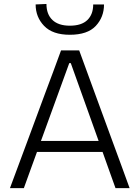

<svg xmlns="http://www.w3.org/2000/svg" viewBox="-20 -974 722 994"><path d="M31.5 0Q53 -57.5 76.5 -121Q100 -184.5 121.5 -242L212 -486.5Q236.5 -552 256.5 -605.5Q276 -659 296 -713H390Q410 -658 429.5 -605Q449 -552 473 -486L563 -240.5Q584.5 -181.5 607.5 -119.5Q630.5 -57 651 0H578Q561.5 -45.5 544.5 -93.5Q527.5 -141.5 511 -187.5H171.5Q154.5 -141 137.2 -93.2Q120 -45.5 103.5 0ZM199 -263.5Q196 -254.5 192 -244.5H490.5Q488 -252.5 485 -260L346.5 -647H338.5ZM341.5 -794Q252.5 -794 208.5 -839.8Q164.5 -885.5 164.5 -951L220.5 -953.5Q220.5 -900 251.5 -870.5Q282.5 -841 341.5 -841Q402 -841 432.2 -870.2Q462.5 -899.5 462.5 -951H518.5Q518.5 -885.5 475.8 -839.8Q433 -794 341.5 -794Z"/></svg>

Font: Heraclito Light
Style: Regular
Weight: 300
Designer: Kostas Bartsokas (font) & Cristiano Sobral (main changes)
Foundry: Kostas Bartsokas (font) & Cristiano Sobral (main changes)
Version: Version 1.00;July 8, 2020;FontCreator 13.0.0.2655 64-bit